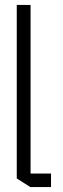

<svg xmlns="http://www.w3.org/2000/svg" viewBox="-20 -759 257 779"><path d="M103 0 48 -35V-739H104V0ZM104 0V-55H187V0Z"/></svg>

Font: Foldit Light
Style: Regular
Weight: 300
Version: Version 1.003